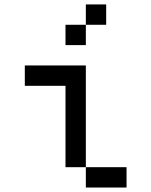

<svg xmlns="http://www.w3.org/2000/svg" viewBox="-20 -838 676 858"><path d="M272.7 -454.5V-90.9H363.6V-545.5H90.9V-454.5ZM363.6 -90.9V0H545.5V-90.9ZM363.6 -818.2V-727.3H454.5V-818.2ZM272.7 -727.3V-636.4H363.6V-727.3Z"/></svg>

Font: Departure Mono
Style: Regular
Weight: 400
Monospace: yes
Designer: Helena Zhang
Version: Version 1.500;Glyphs 3.3.1 (3343)